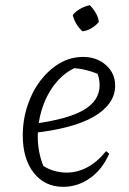

<svg xmlns="http://www.w3.org/2000/svg" viewBox="-20 -714 498 742"><path d="M224 8Q153 8 110.5 -46Q68 -100 68 -191Q68 -251 86.5 -306.5Q105 -362 137.5 -404Q170 -446 211.5 -470Q253 -494 301 -494Q354 -494 389.5 -462.5Q425 -431 425 -383Q425 -346 403 -315.5Q381 -285 340.5 -262Q300 -239 241 -223.5Q182 -208 107 -200V-235Q242 -253 303.5 -289Q365 -325 365 -385Q365 -413 352 -441L374 -421Q347 -434 317.5 -442Q288 -450 255 -451L279 -456Q231 -436 197 -395Q163 -354 144.5 -299.5Q126 -245 126 -184Q126 -151 133.5 -117.5Q141 -84 156 -53L141 -77Q164 -61 188.5 -54Q213 -47 238 -47Q279 -47 317.5 -67.5Q356 -88 390 -130L402 -120Q376 -60 328.5 -26Q281 8 224 8ZM327 -694Q340 -681 350 -664Q360 -647 362 -629Q350 -615 333.5 -605Q317 -595 299 -593Q285 -605 275 -622Q265 -639 261 -656Q274 -671 291 -680.5Q308 -690 327 -694Z"/></svg>

Font: Piazzolla 8pt ExtraLight
Style: Italic
Weight: 250
Italic angle: -11.3°
Designer: Juan Pablo del Peral
Foundry: Huerta Tipografica
Version: Version 2.001